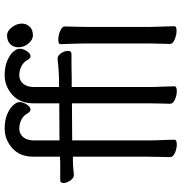

<svg xmlns="http://www.w3.org/2000/svg" viewBox="2 -750 759 802"><g transform="rotate(-90 381.0 -348.5)"><path d="M635 -590Q616 -590 600.5 -609Q585 -628 585 -650Q585 -671 598 -684.5Q611 -698 635 -698Q653 -698 668.5 -678Q684 -658 684 -636Q684 -617 671 -603.5Q658 -590 635 -590ZM196 -426V-105Q196 -79 198 -37L199 1Q199 11 179 11Q161 11 143.5 3Q126 -5 126 -17Q126 -35 127 -49L128 -116V-423H115Q96 -423 74 -421Q60 -419 51 -419H50Q39 -419 28.5 -434Q18 -449 18 -462Q18 -476 30 -476H104L128 -477V-589Q128 -644 163.5 -676Q199 -708 246 -708Q280 -708 305 -697.5Q330 -687 343 -672.5Q356 -658 356 -646Q356 -631 346 -615.5Q336 -600 325 -600Q317 -600 310 -611Q300 -630 282 -638.5Q264 -647 245 -647Q224 -647 210 -631Q196 -615 196 -585V-479L351 -480V-589Q351 -644 386.5 -676Q422 -708 469 -708Q503 -708 528 -697.5Q553 -687 566 -672.5Q579 -658 579 -646Q579 -631 569 -615.5Q559 -600 548 -600Q540 -600 533 -611Q523 -630 505 -638.5Q487 -647 468 -647Q447 -647 433 -631Q419 -615 419 -585V-481H451Q469 -481 499.5 -483.5Q530 -486 537 -487H538Q550 -487 560 -472.5Q570 -458 570 -444Q570 -429 558 -429Q488 -429 462 -428H419V-105Q419 -79 421 -37L422 1Q422 11 402 11Q384 11 366.5 3Q349 -5 349 -17Q349 -35 350 -49L351 -116V-427ZM600 -417 598 -475Q598 -484 617 -484Q635 -484 653.5 -476Q672 -468 672 -457Q672 -436 671 -421L670 -368V-105L671 -67L673 1Q673 10 654 10Q636 10 617.5 2Q599 -6 599 -17L601 -105V-368Z"/></g></svg>

Font: Iansui
Style: Regular
Weight: 400
Designer: But Ko / Fontworks Inc.
Foundry: zi-hi.com / Fontworks Inc.
Version: Version 1.002